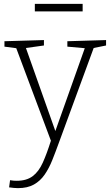

<svg xmlns="http://www.w3.org/2000/svg" viewBox="-20 -735 572 992"><path d="M27 233 32 196Q42 198 50.5 198.5Q59 199 67 199Q117 199 148.5 175.5Q180 152 201 105.5Q222 59 243 -8L64 -486L3 -494V-522L207 -528V-500L114 -487L266 -58L418 -486L328 -494V-522L528 -528V-500L464 -487L284 3Q267 50 250 92.5Q233 135 210.5 167.5Q188 200 155 218.5Q122 237 73 237Q54 237 27 233ZM407 -715V-676H160V-715Z"/></svg>

Font: Bitter Light
Style: Regular
Weight: 300
Designer: Sol Matas, and Bitter project Authors
Foundry: Sol Matas
Version: Version 2.001